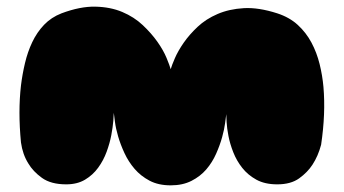

<svg xmlns="http://www.w3.org/2000/svg" viewBox="-20 -540 1034 577"><path d="M813 -500Q850 -488 875 -465Q900 -442 916 -412Q932 -382 940.5 -347.5Q949 -313 952 -279Q959 -199 945 -105Q936 -71 919 -45Q904 -22 879 -4Q854 14 813 14Q776 14 750.5 0Q725 -14 708 -35.5Q691 -57 681 -82.5Q671 -108 666.5 -131.5Q662 -155 661 -173Q660 -191 660 -197Q659 -189 656.5 -170Q654 -151 647.5 -127.5Q641 -104 629.5 -78Q618 -52 600 -31Q582 -10 555.5 3.5Q529 17 493 17Q456 17 429.5 3Q403 -11 384.5 -32.5Q366 -54 354 -80Q342 -106 335 -130Q328 -154 325.5 -173.5Q323 -193 322 -201Q322 -195 320.5 -176.5Q319 -158 314.5 -134Q310 -110 300.5 -84Q291 -58 275 -36Q259 -14 235.5 0Q212 14 179 14Q133 14 106 -5.5Q79 -25 65 -49Q48 -76 43 -112Q34 -205 43 -283Q47 -316 55 -350Q63 -384 77 -413.5Q91 -443 112.5 -465.5Q134 -488 165 -500Q221 -521 266.5 -520Q312 -519 347.5 -504Q383 -489 409 -464.5Q435 -440 453 -414.5Q471 -389 480.5 -366Q490 -343 493 -332Q496 -343 505.5 -365Q515 -387 532 -411.5Q549 -436 574 -459.5Q599 -483 634 -498Q669 -513 713 -515.5Q757 -518 813 -500Z"/></svg>

Font: Sniglet
Style: ExtraBold
Weight: 800
Version: Version 2.000; ttfautohint (v0.95) -l 8 -r 50 -G 200 -x 14 -